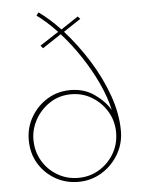

<svg xmlns="http://www.w3.org/2000/svg" viewBox="-53 -771 608 819"><g transform="rotate(-5 251.5 -361.5)"><path d="M250 6Q196 6 151.5 -19.5Q107 -45 80.5 -89Q54 -133 54 -190Q54 -244 80.5 -289Q107 -334 151 -360.5Q195 -387 249 -387Q307 -387 350.5 -357Q394 -327 418 -287Q406 -342 378 -402.5Q350 -463 311.5 -521Q273 -579 229 -628L149 -575L139 -587L219 -639Q175 -686 133 -716L143 -729Q189 -696 234 -648L308 -697L318 -686L244 -637Q299 -576 346 -501Q393 -426 421 -347Q449 -268 449 -195Q449 -140 421.5 -94Q394 -48 349 -21Q304 6 250 6ZM251 -11Q300 -11 340 -35Q380 -59 404 -99.5Q428 -140 428 -190Q428 -239 404 -279.5Q380 -320 340 -344.5Q300 -369 251 -369Q200 -369 160 -343Q120 -317 97 -276Q74 -235 74 -190Q74 -140 97.5 -99.5Q121 -59 161.5 -35Q202 -11 251 -11Z"/></g></svg>

Font: Synthetic Thin
Style: Regular
Weight: 100
Designer: Santiago Orozco
Foundry: Typemade
Version: Version 2.000; ttfautohint (v1.8.4.7-5d5b)